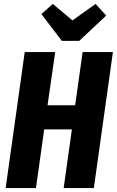

<svg xmlns="http://www.w3.org/2000/svg" viewBox="-20 -958 595 978"><path d="M466.8 -938 521 -878.9 383.8 -750H294.9L190.9 -886.2L249 -938L349.1 -854ZM163.1 0H8.8L106 -692.9H261.2L222.2 -421.9H362.8L400.9 -692.9H555.2L458 0H304.2L346.2 -298.8H205.1Z"/></svg>

Font: Fira Sans Compressed
Style: Bold Italic
Weight: 700
Width: 3
Italic angle: -8°
Designer: Carrois Corporate & Edenspiekermann AG
Foundry: Carrois Corporate GbR & Edenspiekermann AG
Version: Version 4.203;PS 004.203;hotconv 1.0.88;makeotf.lib2.5.64775